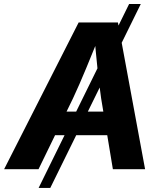

<svg xmlns="http://www.w3.org/2000/svg" viewBox="-42 -839 808 952"><path d="M656.1 -819.3 207.3 92.8H149.5L598.2 -819.3ZM-21.6 0 347.9 -727.5H542.8L677.4 0H517.7L459.5 -351Q450 -416.5 441.4 -498.6Q432.8 -580.8 424.7 -676.2H457.1Q419.1 -582.8 385.4 -500.9Q351.6 -418.9 319.8 -351L149 0ZM161.8 -168.8 181 -285.8H569.1L549.8 -168.8Z"/></svg>

Font: Adwaita Sans
Style: Italic
Weight: 400
Italic angle: -9.39999°
Designer: Rasmus Andersson
Foundry: rsms
Version: Version 4.001;git-9221beed3